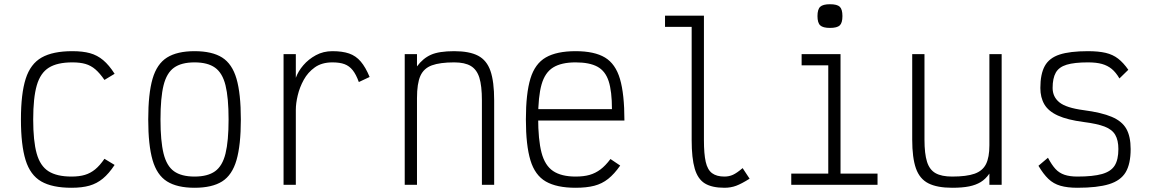

<svg xmlns="http://www.w3.org/2000/svg" viewBox="-20 -874 5440 908"><path d="M318 14Q227 14 175 -16Q123 -46 101 -117Q79 -188 79 -309Q79 -431 101.5 -501.5Q124 -572 177 -602Q230 -632 322 -632Q371 -632 405.5 -622.5Q440 -613 468 -589.5Q496 -566 522 -525L474 -496Q452 -528 431 -546Q410 -564 384.5 -571.5Q359 -579 322 -579Q251 -579 211 -554Q171 -529 154 -470.5Q137 -412 137 -309Q137 -207 153.5 -148Q170 -89 209.5 -64Q249 -39 318 -39Q355 -39 381.5 -47Q408 -55 430 -73Q452 -91 474 -123L522 -94Q495 -53 466.5 -29.5Q438 -6 403 4Q368 14 318 14Z M900 14Q818 14 770 -16Q722 -46 701.5 -117Q681 -188 681 -309Q681 -431 701.5 -501.5Q722 -572 770 -602Q818 -632 900 -632Q983 -632 1030.5 -602Q1078 -572 1098.5 -501.5Q1119 -431 1119 -309Q1119 -188 1098.5 -117Q1078 -46 1030.5 -16Q983 14 900 14ZM900 -39Q962 -39 997 -64Q1032 -89 1046.5 -148Q1061 -207 1061 -309Q1061 -412 1046.5 -470.5Q1032 -529 997 -554Q962 -579 900 -579Q838 -579 803 -554Q768 -529 753.5 -470.5Q739 -412 739 -309Q739 -207 753.5 -148Q768 -89 803 -64Q838 -39 900 -39Z M1321 0V-618H1379V-506Q1390 -537 1414.5 -565.5Q1439 -594 1474 -613Q1509 -632 1552 -632Q1599 -632 1631 -621Q1663 -610 1686 -583Q1709 -556 1728 -510L1677 -486Q1664 -522 1648 -542Q1632 -562 1609.5 -570.5Q1587 -579 1552 -579Q1502 -579 1469 -555.5Q1436 -532 1416.5 -496.5Q1397 -461 1388 -423Q1379 -385 1379 -355V0Z M1894 0V-618H1952V-560Q1980 -598 2018 -615Q2056 -632 2128 -632Q2200 -632 2241 -610.5Q2282 -589 2299.5 -538.5Q2317 -488 2317 -399V0H2259V-399Q2259 -468 2247 -506.5Q2235 -545 2206.5 -562Q2178 -579 2128 -579Q2061 -579 2022.5 -565Q1984 -551 1968 -515Q1952 -479 1952 -410V0Z M2702 14Q2613 14 2561.5 -15.5Q2510 -45 2488.5 -116Q2467 -187 2467 -309Q2467 -432 2488.5 -502.5Q2510 -573 2561.5 -602.5Q2613 -632 2702 -632Q2791 -632 2841 -602Q2891 -572 2912 -500.5Q2933 -429 2933 -304H2496V-358H2874Q2874 -442 2858.5 -490Q2843 -538 2805.5 -558.5Q2768 -579 2702 -579Q2635 -579 2596 -555Q2557 -531 2541 -474Q2525 -417 2525 -318Q2525 -213 2541 -152Q2557 -91 2596 -65Q2635 -39 2702 -39Q2741 -39 2768.5 -47Q2796 -55 2819.5 -72.5Q2843 -90 2867 -122L2913 -91Q2885 -51 2856 -28Q2827 -5 2790.5 4.5Q2754 14 2702 14Z M3406 14Q3347 14 3313.5 -6.5Q3280 -27 3265.5 -76.5Q3251 -126 3251 -211V-747H3125V-800H3309V-211Q3309 -146 3317.5 -108.5Q3326 -71 3347.5 -55Q3369 -39 3406 -39Q3428 -39 3446.5 -47.5Q3465 -56 3492 -79L3525 -29Q3487 -5 3461.5 4.5Q3436 14 3406 14Z M3897 0V-601L3933 -565H3771V-618H3955V0ZM3722 0V-53H4130V0ZM3905 -742Q3872 -742 3859 -754Q3846 -766 3846 -798Q3846 -830 3859 -842Q3872 -854 3905 -854Q3939 -854 3951.5 -842Q3964 -830 3964 -798Q3964 -766 3951.5 -754Q3939 -742 3905 -742Z M4483 14Q4412 14 4370.5 -7Q4329 -28 4311.5 -78Q4294 -128 4294 -214V-618H4352V-214Q4352 -147 4364 -109Q4376 -71 4404.5 -55Q4433 -39 4483 -39Q4551 -39 4589 -52.5Q4627 -66 4643 -98Q4659 -130 4659 -187V-618H4717V0H4659V-53Q4641 -27 4618 -13Q4595 1 4563 7.5Q4531 14 4483 14Z M5075 14Q5028 14 4995 4.5Q4962 -5 4938 -28Q4914 -51 4891 -90L4936 -128Q4954 -94 4971.5 -75Q4989 -56 5014 -47.5Q5039 -39 5075 -39Q5149 -39 5191.5 -51Q5234 -63 5251.5 -91Q5269 -119 5269 -169Q5269 -211 5254 -236.5Q5239 -262 5203.5 -275.5Q5168 -289 5105 -297Q5028 -307 4983 -327.5Q4938 -348 4919 -380.5Q4900 -413 4900 -458Q4900 -524 4921 -562Q4942 -600 4991 -616Q5040 -632 5125 -632Q5175 -632 5209 -624Q5243 -616 5268 -596.5Q5293 -577 5316 -544L5274 -503Q5257 -532 5237.5 -548Q5218 -564 5191.5 -571.5Q5165 -579 5125 -579Q5061 -579 5024.5 -568Q4988 -557 4973 -530.5Q4958 -504 4958 -458Q4958 -416 4990 -390Q5022 -364 5105 -353Q5189 -342 5237.5 -321.5Q5286 -301 5306.5 -265Q5327 -229 5327 -169Q5327 -99 5303.5 -59.5Q5280 -20 5225 -3Q5170 14 5075 14Z"/></svg>

Font: Victor Mono Thin ExtraLight
Style: Regular
Weight: 250
Monospace: yes
Version: Version 1.561;gftools[0.9.30]